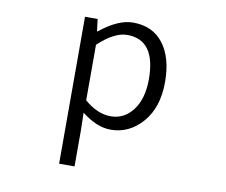

<svg xmlns="http://www.w3.org/2000/svg" viewBox="-84 -658 1168 994"><g transform="rotate(10 500.0 -161.0)"><path d="M287.1 232.4V-540H353.5L361.3 -476.6H364.3Q460 -553.7 538.1 -553.7Q641.6 -553.7 697.8 -480Q753.9 -406.2 753.9 -279.3Q753.9 -145.5 685.1 -66.4Q616.2 12.7 518.6 12.7Q445.3 12.7 366.2 -49.8L368.2 44.9V232.4ZM506.8 -55.7Q578.1 -55.7 623.5 -116.2Q668.9 -176.8 668.9 -278.3Q668.9 -485.4 519.5 -485.4Q452.1 -485.4 368.2 -407.2V-115.2Q436.5 -55.7 506.8 -55.7Z"/></g></svg>

Font: GenEi Gothic M SemiLight
Style: Regular
Weight: 350
Designer: o_tamon (Modified); [Source Han Sans]
Ryoko NISHIZUKA  (kana & ideographs); Paul D. Hunt (Latin, Greek & Cyrillic); Wenl
Version: Version 1.1a;Original Version 1.004